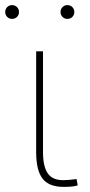

<svg xmlns="http://www.w3.org/2000/svg" viewBox="-59 -730 354 754"><path d="M83 -528.3C83 -528.3 83 -128.9 83 -128.9C83 -128.9 83 -128.9 83 -128.9C83.5 -83 91.8 -49.3 108.4 -28.3C125 -6.8 152.3 3.9 190.9 3.9C190.9 3.9 190.9 3.9 190.9 3.9C216.8 3.9 235.4 2 246.1 -2C246.1 -2 241.7 -26.9 241.7 -26.9C241.7 -26.9 241.7 -26.9 241.7 -26.9C221.2 -23.9 203.6 -22.5 189.5 -22.5C189.5 -22.5 189.5 -22.5 189.5 -22.5C161.1 -22.5 141.1 -31.2 128.9 -48.8C116.7 -65.9 110.4 -92.8 109.9 -128.4C109.9 -128.4 109.9 -528.3 109.9 -528.3C109.9 -528.3 83 -528.3 83 -528.3ZM-38.6 -682.6C-38.6 -675.3 -36.1 -668.9 -30.8 -663.6C-25.4 -658.2 -19 -655.8 -11.7 -655.8C-4.4 -655.8 2.4 -658.2 7.8 -663.6C13.2 -668.9 15.6 -675.3 15.6 -682.6C15.6 -689.9 13.2 -696.8 7.8 -702.1C2.4 -707.5 -4.4 -710 -11.7 -710C-19 -710 -25.4 -707.5 -30.8 -702.1C-36.1 -696.8 -38.6 -689.9 -38.6 -682.6C-38.6 -682.6 -38.6 -682.6 -38.6 -682.6ZM178.7 -682.6C178.7 -675.3 181.2 -668.9 186.5 -663.6C191.9 -658.2 198.2 -655.8 205.6 -655.8C212.9 -655.8 219.7 -658.2 225.1 -663.6C230.5 -668.9 232.9 -675.3 232.9 -682.6C232.9 -689.9 230.5 -696.8 225.1 -702.1C219.7 -707.5 212.9 -710 205.6 -710C198.2 -710 191.9 -707.5 186.5 -702.1C181.2 -696.8 178.7 -689.9 178.7 -682.6C178.7 -682.6 178.7 -682.6 178.7 -682.6Z"/></svg>

Font: WOX
Style: Regular
Weight: 500
Designer: Google
Foundry: ""
Version: ""